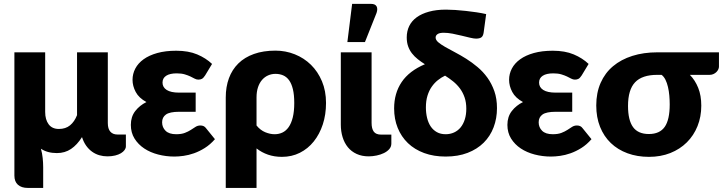

<svg xmlns="http://www.w3.org/2000/svg" viewBox="-20 -782 3641 967"><path d="M207.5 -518.5V-218Q207.5 -179.5 225 -156Q242.5 -132.5 276.5 -132.5Q310.5 -132.5 332.8 -150.8Q355 -169 368 -202V-518.5H523V-162.5Q523 -133 535.8 -118.8Q548.5 -104.5 571.5 -104.5H614V-45Q614 -35.5 607.5 -26.5Q601 -17.5 589 -10.2Q577 -3 559.8 1.2Q542.5 5.5 521 5.5Q500 5.5 480.2 -0.2Q460.5 -6 443.8 -18Q427 -30 414 -48.2Q401 -66.5 393 -91.5Q368.5 -52.5 337.8 -31.8Q307 -11 266.5 -11Q218.5 -11 186 -33Q192.5 -10.5 195 14Q197.5 38.5 197.5 60V164.5H120.5Q88 164.5 70.2 148.5Q52.5 132.5 52.5 102.5V-518.5Z M1013 -402Q1004.5 -389 997 -385Q989.5 -381 979 -381Q969.5 -381 960.2 -386Q951 -391 939 -396.8Q927 -402.5 910.5 -407.5Q894 -412.5 870 -412.5Q835.5 -412.5 817 -400.5Q798.5 -388.5 798.5 -366Q798.5 -342.5 819.5 -329Q840.5 -315.5 882 -315.5H965.5V-219H882Q835 -219 815.8 -205.2Q796.5 -191.5 796.5 -166Q796.5 -140.5 814 -123.2Q831.5 -106 867.5 -106Q894 -106 911.2 -112.8Q928.5 -119.5 941.2 -127.8Q954 -136 964.8 -143Q975.5 -150 989.5 -150Q1008 -150 1017.5 -136.5L1062.5 -81Q1038.5 -53.5 1011.2 -36.5Q984 -19.5 957 -10Q930 -0.5 904.5 3Q879 6.5 858.5 6.5Q816 6.5 776.5 -3.8Q737 -14 706.5 -34.2Q676 -54.5 657.5 -84.2Q639 -114 639 -153Q639 -194 661 -222.5Q683 -251 717.5 -268Q679.5 -288.5 663.5 -318.8Q647.5 -349 647.5 -380Q647.5 -410 661.5 -436.8Q675.5 -463.5 703.2 -483.5Q731 -503.5 772.2 -515Q813.5 -526.5 867.5 -526.5Q929 -526.5 973 -508Q1017 -489.5 1048 -460Z M1117 -291Q1117 -344.5 1133 -388Q1149 -431.5 1180.5 -462.5Q1212 -493.5 1259 -510.2Q1306 -527 1367.5 -527Q1418.5 -527 1464.8 -508.5Q1511 -490 1546 -455.8Q1581 -421.5 1601.5 -372.8Q1622 -324 1622 -263.5Q1622 -205 1605.8 -155.5Q1589.5 -106 1560.2 -69.5Q1531 -33 1490.2 -12.5Q1449.5 8 1400 8Q1362 8 1330 -3Q1298 -14 1272 -34.5V164.5H1117ZM1272 -150Q1291.5 -126 1316 -116Q1340.5 -106 1363 -106Q1384.5 -106 1402.5 -114.5Q1420.5 -123 1433.8 -141.8Q1447 -160.5 1454.5 -190.5Q1462 -220.5 1462 -263.5Q1462 -304.5 1455.2 -332.5Q1448.5 -360.5 1436 -377.8Q1423.5 -395 1406 -402.5Q1388.5 -410 1367.5 -410Q1348 -410 1330.8 -402.5Q1313.5 -395 1300.2 -380Q1287 -365 1279.5 -342.8Q1272 -320.5 1272 -291Z M1696.5 0ZM1696.5 -518.5H1851.5V-163Q1851.5 -134 1862.5 -119Q1873.5 -104 1900 -104H1951V-59Q1951 -43 1940.5 -31Q1930 -19 1913.5 -11Q1897 -3 1876.8 1.2Q1856.5 5.5 1837 5.5Q1802.5 5.5 1776 -6.8Q1749.5 -19 1732 -40.5Q1714.5 -62 1705.5 -91.2Q1696.5 -120.5 1696.5 -154ZM1729.5 -570 1753.5 -762.5H1848.5Q1869.5 -762.5 1876.5 -750.2Q1883.5 -738 1876.5 -717L1818 -570Z M2416 -619Q2413.5 -600.5 2404.5 -594Q2395.5 -587.5 2377.5 -587.5Q2367 -587.5 2347.8 -592Q2328.5 -596.5 2305.5 -602.2Q2282.5 -608 2258.8 -612.5Q2235 -617 2215 -617Q2193.5 -617 2183.8 -610.2Q2174 -603.5 2174 -593Q2174 -580.5 2187.2 -569.2Q2200.5 -558 2222.2 -545.5Q2244 -533 2271.8 -518.5Q2299.5 -504 2328.5 -485.8Q2357.5 -467.5 2385.2 -444.2Q2413 -421 2434.8 -390.8Q2456.5 -360.5 2469.8 -322.8Q2483 -285 2483 -237.5Q2483 -185.5 2466 -140.8Q2449 -96 2416 -63.2Q2383 -30.5 2334.8 -12Q2286.5 6.5 2224.5 6.5Q2164.5 6.5 2116.2 -11.2Q2068 -29 2034.5 -61.2Q2001 -93.5 1983 -138Q1965 -182.5 1965 -236Q1965 -312.5 2003 -368.8Q2041 -425 2120 -458.5Q2101 -470.5 2084.2 -483.8Q2067.5 -497 2055 -513Q2042.5 -529 2035.5 -548.8Q2028.5 -568.5 2028.5 -593.5Q2028.5 -625 2041 -650.8Q2053.5 -676.5 2078.5 -694.8Q2103.5 -713 2140.5 -723.2Q2177.5 -733.5 2226.5 -733.5Q2247 -733.5 2273 -731.8Q2299 -730 2326.5 -727Q2354 -724 2380.5 -720Q2407 -716 2428.5 -711ZM2328.5 -234.5Q2328.5 -266 2320 -291Q2311.5 -316 2296.8 -336Q2282 -356 2262.5 -371.8Q2243 -387.5 2221.5 -401Q2202.5 -392 2185.2 -378.2Q2168 -364.5 2154.5 -345.2Q2141 -326 2133 -300.2Q2125 -274.5 2125 -241Q2125 -213 2131 -188.2Q2137 -163.5 2149.2 -145.2Q2161.5 -127 2180.2 -116.5Q2199 -106 2224.5 -106Q2247.5 -106 2266.8 -114.8Q2286 -123.5 2299.8 -140.2Q2313.5 -157 2321 -180.8Q2328.5 -204.5 2328.5 -234.5Z M2909.5 -402Q2901 -389 2893.5 -385Q2886 -381 2875.5 -381Q2866 -381 2856.8 -386Q2847.5 -391 2835.5 -396.8Q2823.5 -402.5 2807 -407.5Q2790.5 -412.5 2766.5 -412.5Q2732 -412.5 2713.5 -400.5Q2695 -388.5 2695 -366Q2695 -342.5 2716 -329Q2737 -315.5 2778.5 -315.5H2862V-219H2778.5Q2731.5 -219 2712.2 -205.2Q2693 -191.5 2693 -166Q2693 -140.5 2710.5 -123.2Q2728 -106 2764 -106Q2790.5 -106 2807.8 -112.8Q2825 -119.5 2837.8 -127.8Q2850.5 -136 2861.2 -143Q2872 -150 2886 -150Q2904.5 -150 2914 -136.5L2959 -81Q2935 -53.5 2907.8 -36.5Q2880.5 -19.5 2853.5 -10Q2826.5 -0.5 2801 3Q2775.5 6.5 2755 6.5Q2712.5 6.5 2673 -3.8Q2633.5 -14 2603 -34.2Q2572.5 -54.5 2554 -84.2Q2535.5 -114 2535.5 -153Q2535.5 -194 2557.5 -222.5Q2579.5 -251 2614 -268Q2576 -288.5 2560 -318.8Q2544 -349 2544 -380Q2544 -410 2558 -436.8Q2572 -463.5 2599.8 -483.5Q2627.5 -503.5 2668.8 -515Q2710 -526.5 2764 -526.5Q2825.5 -526.5 2869.5 -508Q2913.5 -489.5 2944.5 -460Z M3454.5 -405Q3481 -378 3496.5 -339.5Q3512 -301 3512 -249.5Q3512 -194 3493 -146.8Q3474 -99.5 3439.2 -65Q3404.5 -30.5 3356 -11.2Q3307.5 8 3248.5 8Q3189.5 8 3140.5 -10Q3091.5 -28 3056.5 -61.5Q3021.5 -95 3002.2 -143Q2983 -191 2983 -251Q2983 -314.5 3005 -364.5Q3027 -414.5 3067.5 -448.5Q3108 -482.5 3164.8 -500.5Q3221.5 -518.5 3291 -518.5H3601V-446.5Q3601 -440 3597.8 -432.8Q3594.5 -425.5 3588.2 -419.2Q3582 -413 3573.2 -409Q3564.5 -405 3554 -405ZM3353 -256Q3353 -277.5 3351 -300.5Q3349 -323.5 3344.2 -344Q3339.5 -364.5 3331.5 -380.5Q3323.5 -396.5 3312 -405H3290Q3214 -405 3178.5 -367.5Q3143 -330 3143 -248.5Q3143 -177 3168.2 -142Q3193.5 -107 3248 -107Q3302.5 -107 3327.8 -143Q3353 -179 3353 -256Z"/></svg>

Font: Lato Black
Style: Regular
Weight: 900
Designer: Lukasz Dziedzic
Foundry: tyPoland Lukasz Dziedzic
Version: Version 2.007; 2014-02-27